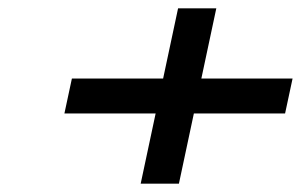

<svg xmlns="http://www.w3.org/2000/svg" viewBox="-20 -590 724 462"><path d="M318.5 -148H410.5L446.5 -317H666L684 -401H464.5L500.5 -570H408.5L372.5 -401H153L135 -317H354.5Z"/></svg>

Font: League Gothic SemiExpanded Italic
Style: Regular
Weight: 400
Width: 6
Designer: The League of Moveable Type
Version: Version 1.600; ttfautohint (v1.8.3)